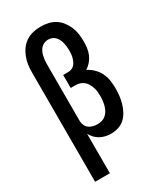

<svg xmlns="http://www.w3.org/2000/svg" viewBox="-231 -832 962 1126"><g transform="rotate(-30 250.0 -269.0)"><path d="M65 205V-535Q65 -561 68.5 -586.5Q72 -612 81.5 -636.5Q91 -661 106.5 -682Q122 -703 143.5 -717Q165 -731 190.5 -737Q216 -743 242 -743Q268 -743 293 -737.5Q318 -732 339.5 -718.5Q361 -705 376.5 -684.5Q392 -664 402 -640.5Q412 -617 415.5 -592Q419 -567 419 -541Q419 -519 416 -497Q413 -475 404.5 -455Q396 -435 381.5 -418Q367 -401 348 -389Q372 -377 391.5 -358Q411 -339 423 -314.5Q435 -290 439 -263Q443 -236 443 -209Q443 -184 440 -159Q437 -134 430 -110Q423 -86 411 -63.5Q399 -41 380.5 -24Q362 -7 337.5 0.5Q313 8 288 8Q270 8 251.5 4Q233 0 216.5 -9Q200 -18 187 -31.5Q174 -45 165 -62V205ZM247 -80Q263 -80 278 -84.5Q293 -89 304.5 -99.5Q316 -110 323.5 -123.5Q331 -137 335 -152Q339 -167 341 -182.5Q343 -198 343 -214Q343 -229 341.5 -244Q340 -259 335.5 -273Q331 -287 323.5 -300.5Q316 -314 305 -323.5Q294 -333 279.5 -338Q265 -343 250 -343H216V-431H250Q262 -431 273.5 -435.5Q285 -440 293 -449Q301 -458 306 -469Q311 -480 314 -491.5Q317 -503 318 -515Q319 -527 319 -539Q319 -552 317.5 -565Q316 -578 313 -590.5Q310 -603 304 -615Q298 -627 289 -636.5Q280 -646 267.5 -650.5Q255 -655 242 -655Q229 -655 216.5 -650Q204 -645 194.5 -635Q185 -625 179.5 -613Q174 -601 171 -588Q168 -575 166.5 -561.5Q165 -548 165 -535V-150V-146Q166 -131 172.5 -117.5Q179 -104 191 -95.5Q203 -87 217.5 -83.5Q232 -80 247 -80Z"/></g></svg>

Font: Iosevka Slab Semibold
Style: Regular
Weight: 600
Monospace: yes
Designer: Belleve Invis
Foundry: Belleve Invis
Version: Version 11.1.1; ttfautohint (v1.8.3)